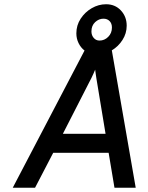

<svg xmlns="http://www.w3.org/2000/svg" viewBox="-20 -884 698 904"><path d="M40 0 378 -646Q360.5 -659.5 350 -680.8Q339.5 -702 339.5 -727Q339.5 -765 359.8 -796Q380 -827 412 -845.5Q444 -864 479.5 -864Q522 -864 549.2 -834.8Q576.5 -805.5 576.5 -763Q576.5 -726.5 556.5 -695.5Q536.5 -664.5 506.5 -647L619 0H519L491.5 -164.5H230.5L145 0ZM276 -254H477L437 -496Q435.5 -504 433.8 -515.2Q432 -526.5 430.5 -537.5Q429 -548.5 428 -556Q425.5 -550 420.8 -539Q416 -528 410.5 -516.8Q405 -505.5 400.5 -497.5ZM448.5 -693Q472 -693 489.5 -710.5Q507 -728 507 -754.5Q507 -773.5 496 -784.8Q485 -796 467 -796Q445.5 -796 428 -779.8Q410.5 -763.5 410.5 -736Q410.5 -718 421.2 -705.5Q432 -693 448.5 -693Z"/></svg>

Font: Overpass Medium
Style: Italic
Weight: 500
Italic angle: -10°
Designer: Delve Withrington, Dave Bailey, Thomas Jockin
Foundry: Delve Fonts LLC
Version: Version 4.000